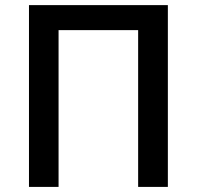

<svg xmlns="http://www.w3.org/2000/svg" viewBox="-20 -734 774 754"><path d="M93.8 -713.9H639.2V0H522.5V-615.7H210V0H93.8Z"/></svg>

Font: Viking Open Sans Light
Style: Bold
Weight: 600
Foundry: Ascender Corporation
Version: Version 2.001